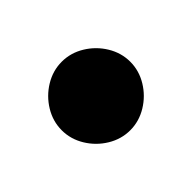

<svg xmlns="http://www.w3.org/2000/svg" viewBox="-49 -659 198 198"><g transform="rotate(-45 50.0 -560.0)"><path d="M0 -560Q0 -547 7 -535.5Q14 -524 25.5 -517Q37 -510 50 -510Q63 -510 74.5 -517Q86 -524 93 -535.5Q100 -547 100 -560Q100 -573 93 -584.5Q86 -596 74.5 -603Q63 -610 50 -610Q37 -610 25.5 -603Q14 -596 7 -584.5Q0 -573 0 -560Z"/></g></svg>

Font: Linefont
Style: Regular
Weight: 400
Monospace: yes
Version: Version 3.002;gftools[0.9.33]